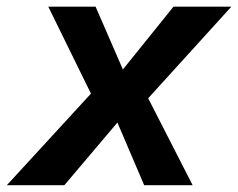

<svg xmlns="http://www.w3.org/2000/svg" viewBox="-65 -547 703 567"><path d="M-44.9 0 203.6 -270.5 77.6 -527.3H217.3L297.9 -341.8L447.3 -527.3H618.2L372.6 -256.8L503.9 0H360.8L281.7 -185.1L125 0Z"/></svg>

Font: Schibsted Grotesk
Style: Bold Italic
Weight: 700
Italic angle: -12°
Designer: Bakken & Baeck AS, Henrik Kongsvoll
Foundry: Schibsted ASA
Version: Version 1.100;gftools[0.9.25]